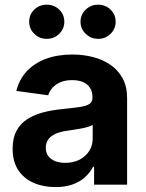

<svg xmlns="http://www.w3.org/2000/svg" viewBox="-20 -778 616 809"><path d="M213.9 10.3Q162.1 10.3 121.1 -7.8Q80.1 -25.9 56.6 -61.8Q33.2 -97.7 33.2 -151.4Q33.2 -196.8 49.8 -227.3Q66.4 -257.8 95.2 -276.1Q124 -294.4 160.9 -304.2Q197.8 -314 238.3 -317.9Q285.2 -322.8 314.2 -326.9Q343.3 -331.1 356.4 -339.8Q369.6 -348.6 369.6 -366.2V-368.7Q369.6 -391.6 359.6 -407.5Q349.6 -423.3 330.6 -431.9Q311.5 -440.4 284.2 -440.4Q256.3 -440.4 235.6 -431.9Q214.8 -423.3 201.7 -408.9Q188.5 -394.5 183.1 -376.5L48.8 -395Q61 -443.8 93 -478Q125 -512.2 173.8 -530.3Q222.7 -548.3 285.2 -548.3Q330.6 -548.3 372.1 -537.6Q413.6 -526.9 445.8 -504.6Q478 -482.4 496.8 -447.8Q515.6 -413.1 515.6 -364.7V0H376.5V-75.2H372.1Q358.9 -49.8 337.2 -30.5Q315.4 -11.2 284.9 -0.5Q254.4 10.3 213.9 10.3ZM254.9 -91.8Q289.6 -91.8 315.7 -105.5Q341.8 -119.1 356.2 -142.3Q370.6 -165.5 370.6 -193.8V-252Q364.3 -247.6 351.6 -243.7Q338.9 -239.7 323.2 -236.8Q307.6 -233.9 292 -231.4Q276.4 -229 263.2 -227.1Q236.3 -223.6 216.1 -215.1Q195.8 -206.5 184.3 -191.9Q172.9 -177.2 172.9 -155.8Q172.9 -134.8 183.3 -120.6Q193.8 -106.4 212.4 -99.1Q231 -91.8 254.9 -91.8ZM393.6 -614.3Q362.8 -614.3 341.1 -635.5Q319.3 -656.7 319.3 -686.5Q319.3 -716.8 341.1 -737.5Q362.8 -758.3 393.6 -758.3Q424.3 -758.3 445.8 -737.5Q467.3 -716.8 467.3 -686.5Q467.3 -656.7 445.8 -635.5Q424.3 -614.3 393.6 -614.3ZM177.2 -614.3Q146 -614.3 124.5 -635.5Q103 -656.7 103 -686.5Q103 -716.8 124.5 -737.5Q146 -758.3 177.2 -758.3Q208 -758.3 229.5 -737.5Q251 -716.8 251 -686.5Q251 -656.7 229.5 -635.5Q208 -614.3 177.2 -614.3Z"/></svg>

Font: Inter 17pt
Style: Bold
Weight: 700
Version: Version 4.001;git-66647c0bb